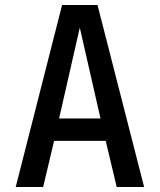

<svg xmlns="http://www.w3.org/2000/svg" viewBox="-20 -750 640 770"><path d="M43 0 229 -730H371L558 0H448L404 -185H197L153 0ZM217 -275H383L300 -639Z"/></svg>

Font: Tiny SemiBold
Style: Regular
Weight: 600
Designer: Philipp Nurullin, Konstantin Bulenkov
Foundry: JetBrains
Version: Version 2.251; ttfautohint (v1.8.4.7-5d5b)